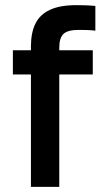

<svg xmlns="http://www.w3.org/2000/svg" viewBox="-20 -725 405 745"><path d="M100 0V-436H30V-530H100V-545Q100 -598 117.5 -633.5Q135 -669 174 -687Q213 -705 275 -705Q290 -705 309 -704.5Q328 -704 350 -702V-606Q335 -608 317.5 -608.5Q300 -609 285 -609Q243 -609 226.5 -593.5Q210 -578 210 -540V-530H340V-436H210V0Z"/></svg>

Font: Golos Text Medium
Style: Regular
Weight: 500
Designer: A.Korolkova, Vitaly Kuzmin
Foundry: ParaType Ltd
Version: Version 2.004